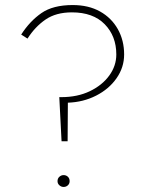

<svg xmlns="http://www.w3.org/2000/svg" viewBox="-20 -730 586 761"><path d="M441 -514Q441 -587 395 -634Q349 -681 265 -681Q202 -681 160.5 -652.5Q119 -624 89 -577L64 -593Q98 -646 144 -678Q190 -710 268 -710Q331 -710 376.5 -684.5Q422 -659 447 -614.5Q472 -570 472 -514Q472 -463 442 -420Q412 -377 361 -351Q310 -325 249 -323L248 -170H224L215 -345H223Q287 -345 336 -368.5Q385 -392 413 -430.5Q441 -469 441 -514ZM208 -12Q208 -23 215.5 -29.5Q223 -36 232 -36Q242 -36 249 -29.5Q256 -23 256 -12Q256 -2 249 4.5Q242 11 232 11Q223 11 215.5 4.5Q208 -2 208 -12Z"/></svg>

Font: Jost* Thin
Style: Regular
Weight: 200
Version: Version 3.7